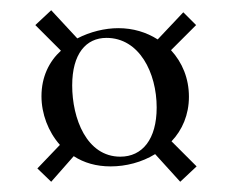

<svg xmlns="http://www.w3.org/2000/svg" viewBox="-20 -390 454 375"><path d="M364 -65 315 -114C336 -136 349 -166 349 -201C349 -237 336 -268 314 -292L363 -341L338 -366L288 -313C266 -327 240 -335 211 -335C185 -335 156 -328 131 -315L80 -370L49 -341L99 -291C76 -270 61 -240 61 -202C61 -168 74 -133 97 -107L53 -61L80 -35L124 -85C144 -72 168 -65 196 -65C226 -65 257 -73 283 -89L332 -35ZM215 -84C149 -84 121 -159 121 -223C121 -285 148 -316 188 -316C252 -316 286 -248 286 -180C286 -118 258 -84 215 -84Z"/></svg>

Font: Cormorant Infant Book
Style: Regular
Weight: 500
Designer: Christian Thalmann (Catharsis Fonts)
Version: Version 1.000;PS 002.000;hotconv 1.0.88;makeotf.lib2.5.64775